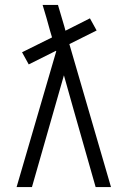

<svg xmlns="http://www.w3.org/2000/svg" viewBox="-20 -755 515 775"><path d="M47 0 207 -548 206 -550 96 -495 69 -544 190 -604 182 -631Q175 -657 167.5 -683Q160 -709 152 -735H214L240 -647L244 -632V-631L343 -681L370 -632L260 -577L428 0H366L276 -316L238 -451L109 0Z"/></svg>

Font: Iosevka QP Light
Style: Regular
Weight: 300
Designer: Belleve Invis
Foundry: Belleve Invis
Version: Version 20.0.0; ttfautohint (v1.8.4)